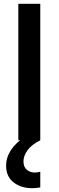

<svg xmlns="http://www.w3.org/2000/svg" viewBox="-20 -735 307 1006"><path d="M191 0H76V-715H191ZM191 165V247Q180 249 169.5 250Q159 251 149 251Q90 251 51 220.5Q12 190 12 133Q12 90 38 50.5Q64 11 116 -22L191 0Q145 23 124 52.5Q103 82 103 111Q103 140 120.5 154.5Q138 169 162 169Q167 169 175 168Q183 167 191 165Z"/></svg>

Font: Wix Madefor Display SemiBold
Style: Regular
Weight: 600
Designer: Dalton Maag Ltd
Foundry: Dalton Maag Ltd
Version: Version 3.100